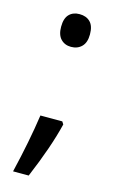

<svg xmlns="http://www.w3.org/2000/svg" viewBox="-108 -596 470 771"><g transform="rotate(15 127.0 -210.5)"><path d="M124 -550Q152 -550 168.5 -533.5Q185 -517 185 -482Q185 -448 168 -431Q151 -414 124 -414Q98 -414 81.5 -431Q65 -448 65 -482Q65 -517 81 -533.5Q97 -550 124 -550ZM175 -105Q151 -6 94 129H29Q61 -5 77 -116H168Z"/></g></svg>

Font: Noto Sans Display
Style: Regular
Weight: 400
Designer: Monotype Design team
Foundry: Monotype Imaging Inc.
Version: Version 1.000